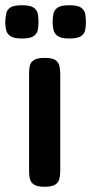

<svg xmlns="http://www.w3.org/2000/svg" viewBox="-64 -703 348 733"><path d="M106 10Q78 10 65.5 1.5Q53 -7 50 -20.5Q47 -34 47 -51V-423Q47 -439 50 -452.5Q53 -466 66 -474Q79 -482 107 -482Q135 -482 147 -474Q159 -466 162.5 -452Q166 -438 166 -421V-50Q166 -33 162.5 -19.5Q159 -6 146.5 2Q134 10 106 10ZM200 -556Q169 -556 156 -565.5Q143 -575 140 -590Q137 -605 137 -620Q137 -636 140 -650.5Q143 -665 156 -674Q169 -683 201 -683Q233 -683 246 -673.5Q259 -664 261.5 -649.5Q264 -635 264 -619Q264 -604 261.5 -589.5Q259 -575 246 -565.5Q233 -556 200 -556ZM20 -556Q-12 -556 -25 -565.5Q-38 -575 -41 -590Q-44 -605 -44 -620Q-43 -636 -40.5 -650.5Q-38 -665 -25 -674Q-12 -683 20 -683Q52 -683 65 -673.5Q78 -664 80.5 -649.5Q83 -635 83 -619Q83 -604 80.5 -589.5Q78 -575 65 -565.5Q52 -556 20 -556Z"/></svg>

Font: Fredoka Medium
Style: Regular
Weight: 500
Designer: Ben Nathan
Foundry: Milena B. Brandão, Ben Nathan
Version: Version 2.001